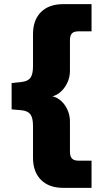

<svg xmlns="http://www.w3.org/2000/svg" viewBox="-20 -725 478 925"><path d="M284 180Q216 180 177.5 141.5Q139 103 139 35V-118Q139 -157 126.5 -174Q114 -191 83 -194L36 -198V-325L83 -330Q114 -333 126.5 -350Q139 -367 139 -406V-560Q139 -629 177.5 -667Q216 -705 284 -705H421V-574H358Q336 -574 326.5 -564Q317 -554 317 -531V-384Q317 -352 303 -323.5Q289 -295 265.5 -277Q242 -259 215 -259V-263Q242 -263 265.5 -246Q289 -229 303 -200.5Q317 -172 317 -140V6Q317 28 326.5 38.5Q336 49 358 49H421V180Z"/></svg>

Font: Nunito Sans 12pt ExtraLight 12pt Black
Style: Regular
Weight: 900
Version: Version 3.101;gftools[0.9.27]